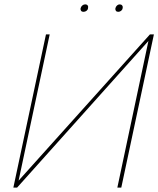

<svg xmlns="http://www.w3.org/2000/svg" viewBox="-20 -857 723 877"><path d="M369 -837Q362 -837 356 -832Q350 -827 348 -819Q347 -812 350.5 -807.5Q354 -803 361 -803Q369 -803 375 -807.5Q381 -812 382 -819Q384 -827 380.5 -832Q377 -837 369 -837ZM527 -837Q520 -837 514.5 -832Q509 -827 507 -819Q506 -812 509.5 -807.5Q513 -803 520 -803Q527 -803 533 -807.5Q539 -812 540 -819Q542 -827 538 -832Q534 -837 527 -837ZM190 -700 41 0H58L658 -670L516 0H534L683 -700H665L65 -32L207 -700Z"/></svg>

Font: Advent Pro Thin
Style: Italic
Weight: 250
Italic angle: -12°
Version: Version 3.000